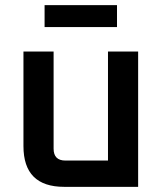

<svg xmlns="http://www.w3.org/2000/svg" viewBox="-20 -725 631 745"><path d="M71 -158V-525H188V-148Q188 -102 234 -102H399V-525H516V0H229Q71 0 71 -158ZM153 -620V-705H434V-620Z"/></svg>

Font: Oxanium SemiBold
Style: Regular
Weight: 600
Designer: Severin Meyer
Version: Version 2.000